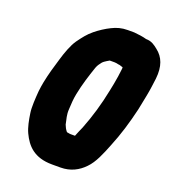

<svg xmlns="http://www.w3.org/2000/svg" viewBox="-169 -859 1105 1230"><g transform="rotate(20 383.5 -244.5)"><path d="M353.6 17H349.6C348.4 16.3 346.9 15.3 345.2 14C335.2 1.5 328.3 -11.1 322.4 -27C316.2 -62.2 305.6 -84.8 309 -130C310.7 -166 312.3 -196.9 319.7 -234C334.1 -305.9 354.4 -368.9 376.6 -434C384.1 -454.3 392.7 -463.5 403.4 -478C410.8 -486.5 420.1 -492.3 430.6 -499L447.6 -509H480.6C488.4 -509 500.4 -507 506.8 -505C519 -505 528.1 -498.9 539.2 -497L540 -491C539.6 -489 539.4 -486 539.2 -482C535.5 -450 530.7 -414 523.7 -379L514.1 -331C493.1 -226.1 466.2 -135.8 431.4 -47C422.4 -25.8 411 -1.9 403 20H373C366.4 20 358.1 18.2 353.6 17ZM533.1 -732H489.1C448 -732 415.3 -722.3 382.9 -706C352.2 -691.4 312.1 -665.3 285.4 -643C252.1 -616.2 228.4 -584.7 202.6 -549C177.6 -513.3 156.2 -453.8 141.5 -403C125 -348.9 108.6 -293.6 96.5 -233C92.7 -213.7 89.4 -192.3 86.7 -169C82.9 -120.3 78.3 -56.2 84.6 -18C91.2 26.8 99.8 72.5 116.4 108C150.9 181.7 205 243 327.5 243H384.5C453.8 243 505.8 214.4 545.5 173C587.7 130.4 613.7 64.8 640.4 -2C676.4 -89.5 702.9 -177.7 726.5 -278L746.7 -379C755.3 -422 759.9 -462.1 765 -501C774.5 -587.8 751.3 -644.2 702.2 -682C679.9 -699.7 657.5 -718 619.3 -718C595.6 -724.9 562.1 -729.7 533.1 -732Z"/></g></svg>

Font: Smoothie
Style: BlkIt
Weight: 900
Foundry: Cannot Into Space Fonts
Version: Version 0.8